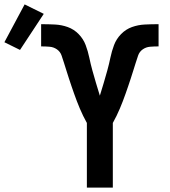

<svg xmlns="http://www.w3.org/2000/svg" viewBox="-154 -853 774 873"><path d="M241 0V-294Q232 -310 224 -326.5Q216 -343 209 -359.5Q202 -376 195.5 -393Q189 -410 183 -427Q177 -444 171 -461.5Q165 -479 159.5 -496Q154 -513 148.5 -530.5Q143 -548 137.5 -565.5Q132 -583 126 -600.5Q120 -618 105 -628.5Q90 -639 71.5 -640.5Q53 -642 35 -642H33V-743H36Q66 -743 96 -741.5Q126 -740 154 -730Q182 -720 203.5 -698Q225 -676 235.5 -648Q246 -620 252 -591Q258 -562 266 -533Q274 -504 282.5 -475.5Q291 -447 300 -418Q309 -447 317.5 -475.5Q326 -504 334 -533Q342 -562 348 -591Q354 -620 364.5 -648Q375 -676 396.5 -698Q418 -720 446 -730Q474 -740 504 -741.5Q534 -743 564 -743H567V-642H565Q547 -642 528.5 -640.5Q510 -639 495 -628.5Q480 -618 474 -600.5Q468 -583 462.5 -565.5Q457 -548 451.5 -530.5Q446 -513 440.5 -496Q435 -479 429 -461.5Q423 -444 417 -427Q411 -410 404.5 -393Q398 -376 391 -359.5Q384 -343 376 -326.5Q368 -310 359 -294V0ZM-63 -626 -134 -661 -42 -833 45 -790Z"/></svg>

Font: Iosevka Book
Style: Bold
Weight: 700
Designer: Belleve Invis
Foundry: Belleve Invis
Version: Version 28.0.7; ttfautohint (v1.8.3)